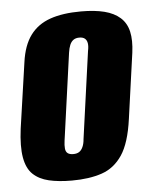

<svg xmlns="http://www.w3.org/2000/svg" viewBox="-43 -540 465 585"><g transform="rotate(-5 189.5 -247.5)"><path d="M154 8Q113 8 83.5 1Q54 -6 35.5 -23.5Q17 -41 11 -75Q5 -109 12 -163L41 -364Q48 -415 70.5 -445.5Q93 -476 131.5 -489.5Q170 -503 226 -503Q268 -503 297.5 -495.5Q327 -488 345.5 -471.5Q364 -455 370 -428.5Q376 -402 371 -364L343 -164Q333 -91 308.5 -54.5Q284 -18 245.5 -5Q207 8 154 8ZM165 -72Q176 -72 183 -76.5Q190 -81 194.5 -91Q199 -101 200 -115L237 -381Q240 -395 238.5 -404.5Q237 -414 231 -419Q225 -424 214 -424Q203 -424 196 -419Q189 -414 185 -404.5Q181 -395 179 -381L142 -115Q140 -101 141 -91Q142 -81 148 -76.5Q154 -72 165 -72Z"/></g></svg>

Font: Alumni Sans ExtraBold
Style: Italic
Weight: 800
Italic angle: -8°
Designer: Robert E. Leuschke
Foundry: Robert E. Leuschke
Version: Version 1.016